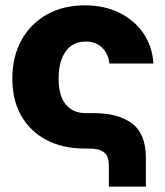

<svg xmlns="http://www.w3.org/2000/svg" viewBox="-20 -547 608 707"><path d="M380.9 140.1V63.5Q380.9 27.8 363 13.9Q345.2 0 307.6 0H292Q211.9 0 152.1 -31Q92.3 -62 58.8 -119.6Q25.4 -177.2 25.4 -257.8Q25.4 -337.9 58.8 -398.7Q92.3 -459.5 152.3 -493.4Q212.4 -527.3 292 -527.3Q363.8 -527.3 419.4 -500Q475.1 -472.7 508.1 -424.3Q541 -376 544.9 -313H382.8Q378.9 -349.6 355.7 -371.8Q332.5 -394 295.4 -394Q248 -394 221.9 -357.7Q195.8 -321.3 195.8 -257.8Q195.8 -194.3 222.2 -162.4Q248.5 -130.4 295.4 -130.4H327.6Q415 -130.4 466.1 -92.5Q517.1 -54.7 517.1 34.7V140.1Z"/></svg>

Font: Inter Display ExtraBold
Style: Regular
Weight: 800
Designer: Rasmus Andersson
Foundry: rsms
Version: Version 4.000;git-a52131595